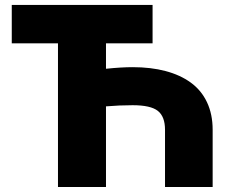

<svg xmlns="http://www.w3.org/2000/svg" viewBox="-20 -747 960 767"><path d="M589.5 -727.3V-573.9H403.4V-472.3Q464.8 -478.7 509.9 -478.7Q582.7 -478.7 641.2 -463.2Q699.6 -447.8 741.8 -417.3Q784.1 -386.7 806.8 -338.8Q829.5 -290.8 829.5 -228.7V0H639.2V-228.7Q639.2 -281.2 610.6 -304Q582 -326.7 509.9 -326.7Q457.7 -326.7 403.4 -322.1V0H211.6V-573.9H27V-727.3Z"/></svg>

Font: Karasuma Gothic
Style: Black
Weight: 900
Designer: Rasmus Andersson / Ryoko Nishizuka
Foundry: Genbu
Version: Version 1.00